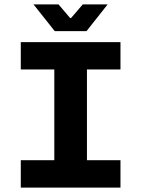

<svg xmlns="http://www.w3.org/2000/svg" viewBox="-20 -850 640 870"><path d="M228 -709 131.8 -830.1H245.1L297.9 -768.1H301.8L355 -830.1H467.8L372.1 -709ZM74.2 0V-124H226.1V-535.2H74.2V-659.2H525.9V-535.2H374V-124H525.9V0Z"/></svg>

Font: Office Code Pro Bold
Style: Regular
Weight: 700
Designer: Nathan Rutzky & Paul D. Hunt
Foundry: Adobe Systems Incorporated
Version: Version 1.004;PS 001.004;hotconv 1.0.70;makeotf.lib2.5.58329